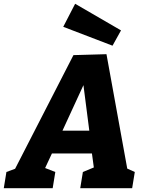

<svg xmlns="http://www.w3.org/2000/svg" viewBox="-57 -997 770 1017"><path d="M507 -710 617 -104 657 -86 643 0H368L382 -86L440 -110L430 -184H218L182 -107L236 -86L222 0H-37L-23 -86L23 -103L332 -705ZM416 -305 385 -546 274 -305ZM584 -836 539 -755 278 -855 341 -977Z"/></svg>

Font: Bitter Pro ExtraBold
Style: Italic
Weight: 800
Italic angle: -9°
Designer: Sol Matas, and Bitter project Authors
Foundry: Sol Matas
Version: Version 1.010